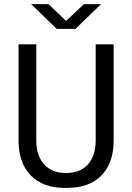

<svg xmlns="http://www.w3.org/2000/svg" viewBox="-20 -901 640 931"><path d="M293 10Q188 10 129 -50.5Q70 -111 70 -220V-686H156V-220Q156 -146 194 -104Q232 -62 300 -62Q369 -62 406.5 -104Q444 -146 444 -220V-686H531V-220Q531 -111 472 -50.5Q413 10 307 10ZM255 -761 131 -881H215L316 -785H285L387 -881H470L346 -761Z"/></svg>

Font: Chivo Mono Light
Style: Regular
Weight: 300
Monospace: yes
Designer: Hector Gatti
Foundry: Omnibus-Type
Version: Version 1.008